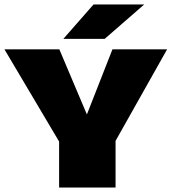

<svg xmlns="http://www.w3.org/2000/svg" viewBox="-20 -844 772 864"><path d="M629 -824 451 -669H265L401 -824ZM500 0H246V-207L0 -622H247L371 -329L486 -622H732L500 -210Z"/></svg>

Font: Sarpanch Black
Style: Regular
Weight: 900
Designer: Manushi Parikh (Devanagari and Latin), Jyotish Sonowal (Devanagari)
Foundry: Indian Type Foundry
Version: Version 2.004;PS 1.0;hotconv 1.0.78;makeotf.lib2.5.61930; tt